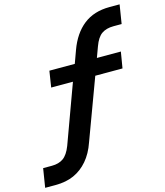

<svg xmlns="http://www.w3.org/2000/svg" viewBox="-173 -813 944 1100"><g transform="rotate(-15 299.0 -262.5)"><path d="M-43 190 -25 78H27Q68 78 95 59Q122 40 141 -9L279 -386L294 -356H139L154 -452H325L296 -428L332 -527Q365 -618 426.5 -666.5Q488 -715 581 -715H641L623 -603H575Q532 -603 504.5 -584Q477 -565 459 -515L427 -428L414 -452H578L562 -356H381L412 -387L267 4Q246 65 210.5 106.5Q175 148 128 169Q81 190 19 190Z"/></g></svg>

Font: Nunito Sans 7pt
Style: Bold Italic
Weight: 700
Italic angle: -9°
Version: Version 3.101;gftools[0.9.27]